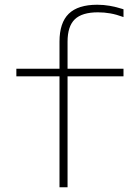

<svg xmlns="http://www.w3.org/2000/svg" viewBox="-20 -790 590 810"><path d="M231 0V-468H49V-500H231V-614Q231 -694 270 -732Q309 -770 390 -770Q417 -770 443 -765.5Q469 -761 501 -751V-718Q471 -729 445.5 -733.5Q420 -738 393 -738Q326 -738 295.5 -708.5Q265 -679 265 -614V-500H501V-468H265V0Z"/></svg>

Font: M PLUS Code Latin SemiExpanded ExtraLight
Style: Regular
Weight: 250
Width: 6
Designer: Coji Morishita
Foundry: UNDERFOREST DESIGN
Version: Version 1.002; ttfautohint (v1.8.3)